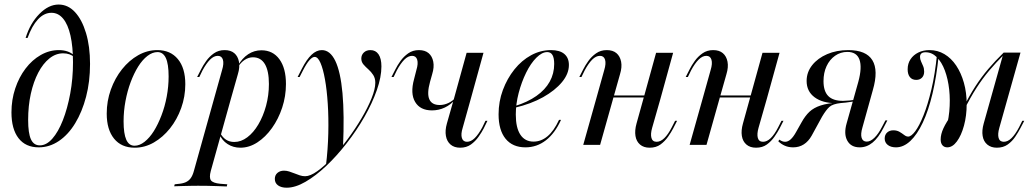

<svg xmlns="http://www.w3.org/2000/svg" viewBox="-20 -651 4644 863"><path d="M154 11.3Q95.2 11.3 63.3 -29.8Q31.5 -71 31.5 -146Q31.5 -202.4 48.4 -253.2Q65.3 -304 94.8 -342.7Q124.2 -381.5 162.9 -403.6Q201.6 -425.8 244.4 -425.8Q287.1 -425.8 312.9 -402.4V-394.4Q304.8 -402.4 291.9 -406.9Q279 -411.3 263.7 -411.3Q230.6 -411.3 202 -388.3Q173.4 -365.3 152 -324.6Q130.6 -283.9 118.5 -229.4Q106.5 -175 106.5 -112.1Q106.5 -52.4 119 -25Q131.5 2.4 158.9 2.4Q188.7 2.4 215.3 -27.8Q241.9 -58.1 262.5 -110.5Q283.1 -162.9 295.6 -230.2Q308.1 -297.6 308.1 -371Q308.1 -441.1 296.8 -491.1Q285.5 -541.1 263.7 -567.3Q241.9 -593.5 211.3 -593.5Q178.2 -593.5 150.8 -564.1Q123.4 -534.7 104 -480.6H95.2Q115.3 -546 156.9 -588.3Q198.4 -630.6 243.5 -630.6Q285.5 -630.6 316.9 -596.8Q348.4 -562.9 366.5 -502.8Q384.7 -442.7 384.7 -363.7Q384.7 -283.9 366.9 -216.1Q349.2 -148.4 318.1 -97.2Q287.1 -46 244.8 -17.3Q202.4 11.3 154 11.3Z M585.5 12.9Q525.8 12.9 492.7 -27.8Q459.7 -68.5 459.7 -140.3Q459.7 -196.8 478.2 -248.4Q496.8 -300 528.6 -339.9Q560.5 -379.8 601.2 -402.8Q641.9 -425.8 687.1 -425.8Q746 -425.8 779.4 -385.5Q812.9 -345.2 812.9 -272.6Q812.9 -216.9 794.4 -165.3Q775.8 -113.7 744 -73.8Q712.1 -33.9 671.4 -10.5Q630.6 12.9 585.5 12.9ZM584.7 4Q607.3 4 629.8 -13.7Q652.4 -31.5 671.4 -61.7Q690.3 -91.9 705.6 -131.9Q721 -171.8 729.4 -216.9Q737.9 -262.1 737.9 -307.3Q737.9 -363.7 725.4 -390.3Q712.9 -416.9 687.9 -416.9Q665.3 -416.9 642.7 -399.6Q620.2 -382.3 601.2 -352Q582.3 -321.8 567.3 -281.9Q552.4 -241.9 544 -196.8Q535.5 -151.6 535.5 -105.6Q535.5 -50 547.6 -23Q559.7 4 584.7 4Z M1154.8 -425Q1206.5 -425 1235.9 -384.7Q1265.3 -344.4 1265.3 -273.4Q1265.3 -218.5 1248.4 -167.3Q1231.5 -116.1 1202.4 -75.4Q1173.4 -34.7 1136.7 -10.9Q1100 12.9 1060.5 12.9Q1028.2 12.9 1002.8 -3.6Q977.4 -20.2 966.9 -46.8L969.4 -54Q979.8 -33.9 995.6 -23.4Q1011.3 -12.9 1033.1 -12.9Q1063.7 -12.9 1091.5 -33.9Q1119.4 -54.8 1141.1 -91.5Q1162.9 -128.2 1175.8 -175.4Q1188.7 -222.6 1188.7 -273.4Q1188.7 -332.3 1170.6 -362.9Q1152.4 -393.5 1116.9 -393.5Q1097.6 -393.5 1079.8 -381.9Q1062.1 -370.2 1050 -350L1049.2 -355.6Q1068.5 -389.5 1095.6 -407.3Q1122.6 -425 1154.8 -425ZM941.9 -206.5 978.2 -336.3Q987.1 -365.3 981.9 -382.7Q976.6 -400 958.9 -400Q941.1 -400 924.2 -383.1Q907.3 -366.1 890.3 -334.7L875.8 -304.8H866.1L883.9 -339.5Q892.7 -357.3 906.9 -377Q921 -396.8 941.5 -411.3Q962.1 -425.8 989.5 -425.8Q1016.9 -425.8 1033.1 -412.1Q1049.2 -398.4 1054 -373.8Q1058.9 -349.2 1049.2 -317.7L1017.7 -206.5ZM872.6 183.9Q854 183.9 836.7 184.3Q819.4 184.7 801.6 185.1Q783.9 185.5 762.9 186.3L765.3 177.4L779 175.8Q800.8 174.2 814.5 168.1Q828.2 162.1 837.1 150Q846 137.9 851.6 116.9L941.9 -206.5H1017.7L927.4 117.7Q919.4 147.6 928.2 159.7Q937.1 171.8 970.2 175L1001.6 177.4L999.2 187.1Q979 186.3 957.3 185.5Q935.5 184.7 913.3 184.3Q891.1 183.9 866.9 183.9H871Z M1268.5 192.7Q1244.4 192.7 1229.8 182.3Q1215.3 171.8 1215.3 153.2Q1215.3 136.3 1227 126.2Q1238.7 116.1 1256.5 116.1Q1268.5 116.1 1279.8 119.8Q1291.1 123.4 1303.2 128.2Q1315.3 133.1 1327.4 137.1Q1339.5 141.1 1351.6 141.1Q1374.2 141.1 1406 118.5Q1437.9 96 1473.4 58.1Q1508.9 20.2 1543.1 -26.2Q1577.4 -72.6 1605.2 -119.8Q1633.1 -166.9 1650 -208.9Q1666.9 -250.8 1666.9 -279Q1666.9 -299.2 1657.7 -313.7Q1648.4 -328.2 1635.9 -339.1Q1623.4 -350 1613.7 -361.3Q1604 -372.6 1604 -387.9Q1604 -404 1615.3 -414.9Q1626.6 -425.8 1645.2 -425.8Q1668.5 -425.8 1681.5 -406.9Q1694.4 -387.9 1694.4 -352.4Q1694.4 -304.8 1673.8 -246Q1653.2 -187.1 1618.1 -125.8Q1583.1 -64.5 1538.7 -7.7Q1494.4 49.2 1446.8 94.4Q1399.2 139.5 1353.2 166.1Q1307.3 192.7 1268.5 192.7ZM1445.2 91.9Q1454 19.4 1455.6 -51.6Q1457.3 -122.6 1453.2 -184.7Q1449.2 -246.8 1440.7 -294Q1432.3 -341.1 1420.6 -368.1Q1408.9 -395.2 1394.4 -395.2Q1383.9 -395.2 1371 -380.6Q1358.1 -366.1 1341.9 -334.7L1326.6 -304.8H1317.7L1337.1 -342.7Q1358.1 -383.9 1380.2 -404.8Q1402.4 -425.8 1426.6 -425.8Q1463.7 -425.8 1487.1 -377.4Q1510.5 -329 1519.4 -232.3Q1528.2 -135.5 1521.8 9.7Q1512.1 21.8 1500.4 35.1Q1488.7 48.4 1475.4 62.1Q1462.1 75.8 1445.2 91.9Z M1921.8 -154.8Q1868.5 -154.8 1846 -192.7Q1823.4 -230.6 1841.1 -295.2L1851.6 -336.3Q1860.5 -365.3 1855.2 -382.7Q1850 -400 1832.3 -400Q1814.5 -400 1797.6 -383.1Q1780.6 -366.1 1763.7 -334.7L1749.2 -304.8H1739.5L1757.3 -339.5Q1766.1 -357.3 1780.2 -377Q1794.4 -396.8 1814.9 -411.3Q1835.5 -425.8 1862.9 -425.8Q1890.3 -425.8 1906.5 -412.1Q1922.6 -398.4 1927.4 -373.8Q1932.3 -349.2 1922.6 -317.7L1912.9 -283.1Q1898.4 -230.6 1909.7 -204.8Q1921 -179 1956.5 -179Q1976.6 -179 1996 -188.3Q2015.3 -197.6 2027.4 -212.1L2025.8 -204Q2006.5 -180.6 1979.4 -167.7Q1952.4 -154.8 1921.8 -154.8ZM2020.2 -206.5 2077.4 -413.7H2153.2L2096 -206.5ZM2059.7 -76.6Q2050.8 -48.4 2056 -31Q2061.3 -13.7 2079 -13.7Q2096.8 -13.7 2113.7 -30.2Q2130.6 -46.8 2147.6 -78.2L2162.1 -108.1H2171L2154 -73.4Q2145.2 -56.5 2131 -36.3Q2116.9 -16.1 2096.8 -1.6Q2076.6 12.9 2048.4 12.9Q2021.8 12.9 2005.2 -1.2Q1988.7 -15.3 1984.3 -39.9Q1979.8 -64.5 1988.7 -96L2020.2 -206.5H2096Z M2341.9 11.3Q2283.9 11.3 2252.4 -27.4Q2221 -66.1 2221 -137.1Q2221 -194.4 2240.3 -246.4Q2259.7 -298.4 2292.3 -339.1Q2325 -379.8 2367.3 -402.8Q2409.7 -425.8 2456.5 -425.8Q2496 -425.8 2516.5 -408.5Q2537.1 -391.1 2537.1 -358.9Q2537.1 -319.4 2506 -281.9Q2475 -244.4 2421 -214.1Q2366.9 -183.9 2294.4 -166.9V-174.2Q2351.6 -191.9 2391.1 -219.8Q2430.6 -247.6 2450.8 -283.9Q2471 -320.2 2471 -363.7Q2471 -390.3 2463.3 -403.6Q2455.6 -416.9 2439.5 -416.9Q2416.1 -416.9 2390.7 -391.5Q2365.3 -366.1 2344.8 -324.2Q2324.2 -282.3 2311.3 -233.1Q2298.4 -183.9 2298.4 -136.3Q2298.4 -76.6 2319 -45.6Q2339.5 -14.5 2378.2 -14.5Q2412.1 -14.5 2440.7 -38.3Q2469.4 -62.1 2492.7 -112.1H2501.6Q2474.2 -51.6 2433.5 -20.2Q2392.7 11.3 2341.9 11.3Z M2659.7 -206.5 2696 -336.3Q2704.8 -365.3 2699.6 -382.7Q2694.4 -400 2676.6 -400Q2658.9 -400 2641.9 -383.1Q2625 -366.1 2608.1 -334.7L2593.5 -304.8H2583.9L2601.6 -339.5Q2610.5 -357.3 2624.6 -377Q2638.7 -396.8 2659.3 -411.3Q2679.8 -425.8 2707.3 -425.8Q2734.7 -425.8 2750.8 -412.1Q2766.9 -398.4 2771.8 -373.8Q2776.6 -349.2 2766.9 -317.7L2735.5 -206.5ZM2601.6 0 2659.7 -206.5H2735.5L2677.4 0ZM2700.8 -212.9 2703.2 -221.8H2915.3L2912.9 -212.9ZM2871.8 -206.5 2929 -413.7H3005.6L2948.4 -206.5ZM2911.3 -76.6Q2903.2 -48.4 2908.1 -31Q2912.9 -13.7 2931.5 -13.7Q2949.2 -13.7 2966.1 -30.2Q2983.1 -46.8 2999.2 -78.2L3014.5 -108.1H3023.4L3005.6 -73.4Q2996.8 -56.5 2982.7 -36.3Q2968.5 -16.1 2948.8 -1.6Q2929 12.9 2900 12.9Q2873.4 12.9 2856.9 -1.2Q2840.3 -15.3 2836.3 -39.9Q2832.3 -64.5 2841.1 -96L2871.8 -206.5H2948.4Z M3137.9 -206.5 3174.2 -336.3Q3183.1 -365.3 3177.8 -382.7Q3172.6 -400 3154.8 -400Q3137.1 -400 3120.2 -383.1Q3103.2 -366.1 3086.3 -334.7L3071.8 -304.8H3062.1L3079.8 -339.5Q3088.7 -357.3 3102.8 -377Q3116.9 -396.8 3137.5 -411.3Q3158.1 -425.8 3185.5 -425.8Q3212.9 -425.8 3229 -412.1Q3245.2 -398.4 3250 -373.8Q3254.8 -349.2 3245.2 -317.7L3213.7 -206.5ZM3079.8 0 3137.9 -206.5H3213.7L3155.6 0ZM3179 -212.9 3181.5 -221.8H3393.5L3391.1 -212.9ZM3350 -206.5 3407.3 -413.7H3483.9L3426.6 -206.5ZM3389.5 -76.6Q3381.5 -48.4 3386.3 -31Q3391.1 -13.7 3409.7 -13.7Q3427.4 -13.7 3444.4 -30.2Q3461.3 -46.8 3477.4 -78.2L3492.7 -108.1H3501.6L3483.9 -73.4Q3475 -56.5 3460.9 -36.3Q3446.8 -16.1 3427 -1.6Q3407.3 12.9 3378.2 12.9Q3351.6 12.9 3335.1 -1.2Q3318.5 -15.3 3314.5 -39.9Q3310.5 -64.5 3319.4 -96L3350 -206.5H3426.6Z M3844.4 11.3Q3804.8 11.3 3788.3 -19Q3771.8 -49.2 3785.5 -96.8L3837.9 -283.1Q3855.6 -348.4 3843.1 -383.1Q3830.6 -417.7 3788.7 -417.7Q3758.1 -417.7 3733.5 -400.4Q3708.9 -383.1 3695.2 -353.6Q3681.5 -324.2 3681.5 -286.3Q3681.5 -241.1 3702.8 -219.4Q3724.2 -197.6 3769.4 -197.6Q3780.6 -197.6 3797.2 -199.2Q3813.7 -200.8 3825.8 -203.2L3825 -196Q3804.8 -192.7 3781.5 -189.9Q3758.1 -187.1 3738.7 -187.1Q3677.4 -187.1 3641.5 -213.7Q3605.6 -240.3 3605.6 -287.1Q3605.6 -326.6 3630.6 -358.1Q3655.6 -389.5 3698 -407.7Q3740.3 -425.8 3792.7 -425.8Q3873.4 -425.8 3901.2 -380.2Q3929 -334.7 3903.2 -246L3856.5 -78.2Q3847.6 -48.4 3852.8 -31.5Q3858.1 -14.5 3875.8 -14.5Q3892.7 -14.5 3910.5 -31.9Q3928.2 -49.2 3944.4 -80.6L3959.7 -109.7H3968.5L3950.8 -75.8Q3928.2 -31.5 3902 -10.1Q3875.8 11.3 3844.4 11.3ZM3545.2 11.3Q3524.2 11.3 3507.7 4Q3491.1 -3.2 3478.2 -16.1L3483.1 -23.4Q3496 -13.7 3508.9 -13.7Q3521.8 -13.7 3533.9 -24.6Q3546 -35.5 3558.1 -57.3L3583.1 -101.6Q3599.2 -130.6 3618.5 -148.8Q3637.9 -166.9 3669 -177Q3700 -187.1 3750 -190.3L3759.7 -187.9Q3722.6 -183.9 3707.7 -170.2Q3692.7 -156.5 3675 -126.6L3628.2 -41.1Q3613.7 -15.3 3592.7 -2Q3571.8 11.3 3545.2 11.3Z M4237.9 11.3Q4224.2 11.3 4216.1 2Q4208.1 -7.3 4208.1 -24.2Q4208.1 -47.6 4220.6 -74.6Q4233.1 -101.6 4258.1 -136.3L4281.5 -118.5L4225 -50Q4241.9 -98.4 4246.8 -149.6Q4251.6 -200.8 4246.4 -248.4Q4241.1 -296 4227 -333.9Q4212.9 -371.8 4190.7 -394Q4168.5 -416.1 4140.3 -416.1Q4115.3 -416.1 4115.3 -395.2Q4115.3 -385.5 4119.8 -375.4Q4124.2 -365.3 4129 -354.4Q4133.9 -343.5 4133.9 -329Q4133.9 -312.1 4124.2 -302Q4114.5 -291.9 4098.4 -291.9Q4079.8 -291.9 4069.8 -304.4Q4059.7 -316.9 4059.7 -339.5Q4059.7 -365.3 4072.6 -384.7Q4085.5 -404 4107.7 -414.9Q4129.8 -425.8 4158.1 -425.8Q4194.4 -425.8 4225 -407.7Q4255.6 -389.5 4277.8 -356.5Q4300 -323.4 4312.5 -279Q4325 -234.7 4325 -183.1Q4325 -130.6 4312.9 -86.3Q4300.8 -41.9 4281 -15.3Q4261.3 11.3 4237.9 11.3ZM4007.3 11.3Q3983.9 11.3 3970.2 0.4Q3956.5 -10.5 3956.5 -28.2Q3956.5 -45.2 3967.3 -55.2Q3978.2 -65.3 3995.2 -65.3Q4011.3 -65.3 4023 -58.5Q4034.7 -51.6 4044 -44.4Q4053.2 -37.1 4062.1 -37.1Q4075.8 -37.1 4094 -61.3Q4112.1 -85.5 4131 -132.7Q4150 -179.8 4166.5 -249.2Q4183.1 -318.5 4191.9 -409.7L4199.2 -401.6Q4189.5 -306.5 4171.4 -230.2Q4153.2 -154 4127.8 -100Q4102.4 -46 4071.8 -17.3Q4041.1 11.3 4007.3 11.3ZM4312.1 -154 4305.6 -158.1Q4336.3 -220.2 4364.1 -262.9Q4391.9 -305.6 4422.2 -341.1Q4452.4 -376.6 4491.1 -414.5L4493.5 -406.5Q4455.6 -368.5 4425.8 -333.1Q4396 -297.6 4369 -255.6Q4341.9 -213.7 4312.1 -154ZM4471.8 -76.6Q4463.7 -48.4 4468.5 -31Q4473.4 -13.7 4491.9 -13.7Q4509.7 -13.7 4526.6 -30.2Q4543.5 -46.8 4560.5 -79L4575 -108.1H4583.9L4566.1 -74.2Q4557.3 -57.3 4543.5 -36.7Q4529.8 -16.1 4509.7 -1.6Q4489.5 12.9 4460.5 12.9Q4434.7 12.9 4417.7 -1.2Q4400.8 -15.3 4396.8 -39.9Q4392.7 -64.5 4401.6 -96L4491.1 -414.5H4566.9Z"/></svg>

Font: Playfair 144pt SemiCondensed
Style: Italic
Weight: 400
Width: 4
Italic angle: -15.6°
Designer: Claus Eggers Sørensen
Foundry: Claus Eggers Sørensen
Version: Version 2.203